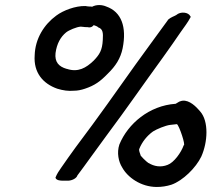

<svg xmlns="http://www.w3.org/2000/svg" viewBox="-20 -761 856 764"><path d="M118 -541C113 -472 151 -428 208 -408C231 -401 252 -398 274 -400C289 -400 303 -403 318 -408C357 -421 379 -437 409 -468C440 -498 460 -529 468 -569C485 -654 463 -714 403 -735C387 -742 365 -744 346 -734H345L344 -735H337C330 -735 328 -736 320 -737H319C281 -738 232 -720 204 -699C156 -664 120 -608 118 -541ZM201 -550C206 -587 221 -614 243 -632C254 -641 285 -654 301 -655C309 -655 314 -653 324 -653C328 -653 331 -653 334 -652H335C342 -652 347 -654 353 -661C359 -659 368 -656 371 -652C389 -646 391 -631 389 -602C387 -561 376 -544 353 -520C323 -491 291 -472 246 -487H245C214 -496 197 -514 201 -550ZM201 -53C205 -43 220 -42 232 -42H252C268 -43 285 -52 288 -63C322 -108 356 -157 402 -219C485 -330 550 -425 628 -532C656 -571 679 -604 698 -632C714 -655 727 -671 738 -692L739 -694L737 -697C730 -712 699 -717 681 -701C673 -696 660 -693 648 -682V-681C629 -655 606 -623 578 -585C497 -475 431 -378 348 -265C296 -196 261 -148 223 -93C214 -80 207 -70 201 -55ZM455 -186C444 -153 452 -117 466 -95C487 -56 540 -17 604 -17C624 -17 643 -20 662 -26C708 -42 760 -94 781 -138C807 -196 811 -278 777 -317L769 -326C753 -344 723 -370 695 -357H694C684 -351 682 -350 679 -348C574 -341 489 -269 455 -186ZM534 -168C545 -196 565 -221 589 -238C603 -247 639 -262 657 -264C665 -265 675 -266 684 -267C693 -262 720 -181 711 -183C701 -154 672 -114 647 -105C620 -94 593 -99 572 -112H571C563 -117 536 -143 539 -145C537 -150 532 -163 534 -168Z"/></svg>

Font: Hussar Pisanka
Style: SbdKur
Weight: 600
Designer: Robert Jablonski
Foundry: Cannot Into Space Fonts
Version: Version 1.070